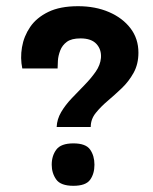

<svg xmlns="http://www.w3.org/2000/svg" viewBox="-20 -591 494 620"><path d="M273 -181H163Q164 -206 177.5 -229Q191 -252 212 -274Q233 -296 253.5 -317Q274 -338 289 -359.5Q304 -381 306 -404Q308 -431 291.5 -449Q275 -467 240 -467Q211 -467 196 -456Q181 -445 174.5 -428Q168 -411 167 -395.5Q166 -380 166 -370H52Q45 -403 51 -438.5Q57 -474 77.5 -504Q98 -534 136 -552.5Q174 -571 232 -571Q288 -571 332 -552Q376 -533 401.5 -499.5Q427 -466 427 -421Q427 -384 411.5 -356Q396 -328 373.5 -306.5Q351 -285 328 -265.5Q305 -246 289 -226Q273 -206 273 -181ZM217 9Q176 9 161.5 -11.5Q147 -32 147 -59Q147 -88 162 -108Q177 -128 217 -128Q257 -128 271 -108Q285 -88 285 -59Q285 -30 271 -10.5Q257 9 217 9Z"/></svg>

Font: Darker Grotesque Light ExtraBold
Style: Regular
Weight: 800
Version: Version 1.000;gftools[0.9.28]